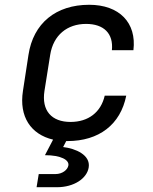

<svg xmlns="http://www.w3.org/2000/svg" viewBox="-20 -580 640 803"><path d="M133 203H218C290 203 344 166 351 120C359 68 296 41 244 35L257 10C258 10 260 10 262 10C394 10 484 -59 508 -180H418C402 -110 349 -70 275 -70C196 -70 153 -117 166 -200L190 -351C203 -433 261 -480 340 -480C414 -480 455 -440 448 -370H538C552 -485 479 -560 353 -560C214 -560 119 -483 99 -350L76 -200C59 -92 109 -18 202 4L168 69C235 69 270 89 266 112C263 130 241 148 212 148H142Z"/></svg>

Font: JetBrains Mono
Style: Italic
Weight: 400
Italic angle: -9°
Monospace: yes
Designer: Philipp Nurullin, Konstantin Bulenkov
Foundry: JetBrains
Version: Version 2.305